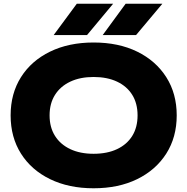

<svg xmlns="http://www.w3.org/2000/svg" viewBox="-20 -994 1005 1030"><path d="M482 16Q349 16 248.5 -33Q148 -82 92.5 -170Q37 -258 37 -375Q37 -492 92.5 -580Q148 -668 248.5 -717Q349 -766 482 -766Q616 -766 716 -717Q816 -668 872 -580Q928 -492 928 -375Q928 -258 872 -170Q816 -82 716 -33Q616 16 482 16ZM482 -169Q555 -169 608 -194Q661 -219 689.5 -265Q718 -311 718 -375Q718 -439 689.5 -485Q661 -531 608 -556Q555 -581 482 -581Q410 -581 357 -556Q304 -531 275 -485Q246 -439 246 -375Q246 -311 275 -265Q304 -219 357 -194Q410 -169 482 -169ZM392 -974H587L447 -806H268ZM654 -974H851L710 -806H531Z"/></svg>

Font: Unbounded
Style: Bold
Weight: 700
Designer: Luke Prowse, Jean-Baptiste Morizot, Fátima Lázaro, Florian Runge
Foundry: NaN
Version: Version 1.700